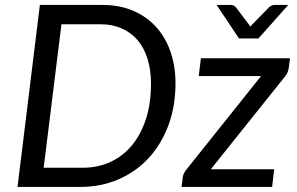

<svg xmlns="http://www.w3.org/2000/svg" viewBox="-20 -736 1168 756"><path d="M671 -408.5Q671 -317 642.8 -241.8Q614.5 -166.5 564.5 -112.8Q514.5 -59 445.8 -29.5Q377 0 296 0H49L137 -716.5H384.5Q450.5 -716.5 503.5 -694Q556.5 -671.5 593.8 -630.8Q631 -590 651 -533.2Q671 -476.5 671 -408.5ZM574.5 -406.5Q574.5 -460.5 561 -504Q547.5 -547.5 521.8 -577.8Q496 -608 459 -624.2Q422 -640.5 375.5 -640.5H222L152 -75.5H305.5Q365 -75.5 414.5 -98.2Q464 -121 499.5 -163.8Q535 -206.5 554.8 -267.8Q574.5 -329 574.5 -406.5ZM1122 -506.5 1117 -468.5Q1116 -459 1111.8 -450.2Q1107.5 -441.5 1102 -434.5L810 -69.5H1059.5L1051.5 0H695L699.5 -37Q700 -43.5 704 -52.5Q708 -61.5 714.5 -69L1008 -436.5H762.5L771 -506.5ZM1115 -716.5 997.5 -584.5H921L833 -716.5H890Q895.5 -716.5 900.2 -714Q905 -711.5 907.5 -709L959 -641Q960.5 -638.5 962.2 -636Q964 -633.5 965.5 -631Q968 -633.5 970 -636Q972 -638.5 974.5 -641L1041 -709Q1044.5 -711.5 1049.8 -714Q1055 -716.5 1060 -716.5Z"/></svg>

Font: Lato 2
Style: Italic
Weight: 400
Italic angle: -7°
Designer: Lukasz Dziedzic with Adam Twardoch and Botio Nikoltchev
Foundry: tyPoland Lukasz Dziedzic
Version: Version 2.015; 2015-08-06; http://www.latofonts.com/